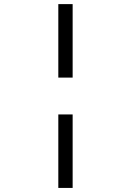

<svg xmlns="http://www.w3.org/2000/svg" viewBox="-20 -780 640 938"><path d="M334.9 -400.9V-759.9H264.9V-400.9ZM264.9 138.1H334.9V-220.9H264.9Z"/></svg>

Font: Margiela Mono
Style: Regular
Weight: 400
Designer: Mike Abbink, Paul van der Laan, Pieter van Rosmalen
Foundry: Bold Monday
Version: Version 2.003 2021